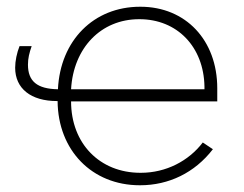

<svg xmlns="http://www.w3.org/2000/svg" viewBox="-20 -545 723 570"><path d="M151 -245C152 -99 253 5 395 5H396C481 5 558 -32 612 -102L582 -122C540 -67 473 -32 398 -32H397C276 -32 191 -119 191 -244H625V-283C625 -426 531 -525 397 -525H396C258 -525 159 -425 152 -280C90 -281 63 -304 63 -353C63 -372 67 -388 74 -408H38C30 -388 25 -364 25 -344C25 -282 72 -245 149 -245ZM191 -280C198 -403 280 -488 393 -488H394C506 -488 585 -406 587 -288V-280Z"/></svg>

Font: Fixel Text ExtraLight
Style: Regular
Weight: 200
Width: 4
Designer: AlfaBravo + MacPaw
Foundry: Kyrylo Tkachov, Marchela Mozhyna, Serhii Makarenko, Maria Weinstein, Zakhar Kryvoshyya
Version: Version 1.211